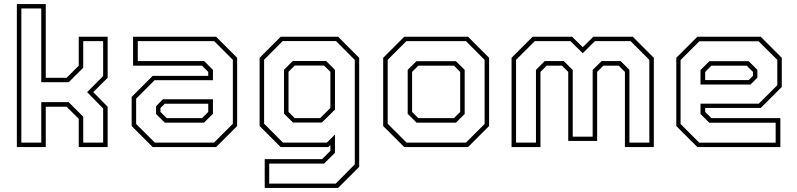

<svg xmlns="http://www.w3.org/2000/svg" viewBox="-20 -720 3902 940"><path d="M62.5 0V-700H204V-339H306L365.5 -398.5V-540H507V-339L436.5 -269L507 -197.5V0H365.5V-138.5L306 -197.5H204V0ZM84.5 -22H182V-220H316L387.5 -148.5V-22H485V-189L406.5 -269L485 -347.5V-518.5H387.5V-388.5L316.5 -317.5H182V-678.5H84.5Z M727.5 0 624.5 -103V-245.5L727.5 -348.5H999.5V-368L969 -398.5H631.5V-540H1038L1141 -437V-103L1038 0ZM786.5 -119.5 744 -162V-200L777.5 -234H1022.5V-163L979 -119.5ZM738 -22H1028L1120 -114V-427L1028.5 -518.5H654.5V-421H979.5L1022.5 -378V-327.5H737L646.5 -237V-113ZM796.5 -141.5H969L999.5 -172V-212H786.5L765.5 -191V-172Z M1276 200V59H1557L1597.5 18.5V-10L1587.5 0H1354L1251 -103V-437L1354 -540H1635.5L1738.5 -437V97L1635.5 200ZM1298 179H1623.5L1717 84.5V-426.5L1625 -519H1364L1273 -427.5V-114.5L1365 -22H1580.5L1620 -61.5V28L1566.5 81H1298ZM1414.5 -120 1370.5 -163.5V-378.5L1413.5 -421.5H1576.5L1620 -378V-183.5L1555.5 -120ZM1423 -141.5H1547.5L1597.5 -191.5V-368.5L1566.5 -399H1423L1392.5 -368.5V-172Z M1959 0 1856 -103V-437L1959 -540H2271.5L2374.5 -437V-103L2271.5 0ZM1970.5 -22H2261.5L2352.5 -113V-427L2261.5 -518.5H1969.5L1878 -427V-114ZM2019.5 -119.5 1976 -163V-378L2019 -420.5H2212L2255 -378V-162L2212 -119.5ZM2028 -141.5H2202.5L2233 -172V-368L2202.5 -398.5H2028L1997.5 -368V-172Z M2484.5 0V-437L2587.5 -540H2781L2833 -489L2884.5 -540H3078L3181 -437V0H3039.5V-368L3009 -398.5H2934L2903.5 -368V-30H2762V-368L2731.5 -398.5H2656.5L2626 -368V0ZM2506.5 -22H2604V-378L2647 -421H2740L2784 -377.5V-51H2881.5V-377.5L2925.5 -421H3018.5L3061.5 -378V-22H3159V-427L3067.5 -518.5H2892.5L2833 -459.5L2773 -518.5H2598L2506.5 -427Z M3704.5 -540 3807.5 -437V-294.5L3704.5 -191.5H3432.5V-172L3463 -141.5H3800.5V0H3394L3291 -103V-437L3394 -540ZM3645.5 -420.5 3688 -378V-340L3654.5 -306H3409.5V-377L3453 -420.5ZM3694 -518H3404L3312 -426V-113L3403.5 -21.5H3777.5V-119H3452.5L3409.5 -162V-212.5H3695L3785.5 -303V-427ZM3635.5 -398.5H3463L3432.5 -368V-328H3645.5L3666.5 -349V-368Z"/></svg>

Font: Tourney ExtraLight
Style: Regular
Weight: 250
Designer: Tyler Finck
Foundry: Etcetera Type Co
Version: Version 1.015